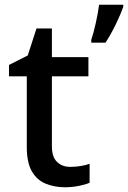

<svg xmlns="http://www.w3.org/2000/svg" viewBox="-20 -873 540 810"><path d="M277 -169Q298 -169 320 -172.5Q342 -176 358 -182V-102Q340 -94 311.5 -88.5Q283 -83 254 -83Q210 -83 173 -98Q136 -113 114.5 -150Q93 -187 93 -253V-551H18V-599L97 -639L134 -753H199V-632H353V-551H199V-255Q199 -211 220.5 -190Q242 -169 277 -169ZM500 -844Q490 -815 469 -771.5Q448 -728 425 -693H365V-705Q375 -734 384.5 -777.5Q394 -821 398 -853H500Z"/></svg>

Font: Noto Sans Telugu UI Medium
Style: Regular
Weight: 500
Designer: Jelle Bosma - Monotype Design Team
Foundry: Monotype Imaging Inc.
Version: Version 2.005; ttfautohint (v1.8.4.7-5d5b)